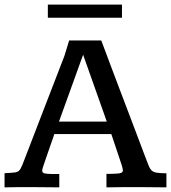

<svg xmlns="http://www.w3.org/2000/svg" viewBox="-23 -807 737 827"><path d="M-3.4 0V-61Q26.4 -62.5 40.3 -64.2Q54.2 -65.9 60.8 -73.7Q67.4 -81.5 74.2 -99.1Q76.2 -104 86.4 -130.6Q96.7 -157.2 112.3 -197.5Q127.9 -237.8 146 -285.2Q164.1 -332.5 182.4 -379.6Q200.7 -426.8 216.3 -467.3Q231.9 -507.8 242.2 -534.4Q252.4 -561 254.4 -565.9L274.9 -632.8H413.1Q413.1 -632.8 422.9 -606.9Q432.6 -581.1 448.7 -538.1Q464.8 -495.1 484.4 -443.4Q503.9 -391.6 523.9 -339.4Q543.9 -287.1 560.8 -242.2Q577.6 -197.3 588.6 -168.5Q599.6 -139.6 601.1 -135.3Q610.8 -108.9 617.2 -93.8Q623.5 -78.6 631.3 -71.8Q639.2 -64.9 653.6 -63Q668 -61 693.8 -60.5V0Q666 0 639.2 -0.5Q612.3 -1 581.1 -1Q546.4 -1 513.2 -1Q480 -1 435.5 0V-58.1Q444.3 -58.1 453.4 -58.1Q462.4 -58.1 468.3 -58.6Q490.2 -59.1 498.3 -62.3Q506.3 -65.4 506.3 -73.2Q506.3 -76.7 504.9 -82.3Q503.4 -87.9 501.5 -95.2L456.5 -229.5H210.9Q210.4 -227.5 205.6 -213.4Q200.7 -199.2 193.8 -179.7Q187 -160.2 180.2 -140.4Q173.3 -120.6 168.7 -106.9Q164.1 -93.3 163.6 -91.8Q158.7 -78.1 158.7 -72.8Q158.7 -63 167.7 -60.5Q176.8 -58.1 197.3 -57.6Q203.1 -57.6 213.9 -57.6Q224.6 -57.6 232.4 -57.6V0Q204.6 0 176 -0.5Q147.5 -1 117.7 -1Q86.4 -1 60.3 -1Q34.2 -1 -3.4 0ZM231 -283.2H437L335 -571.3ZM183.1 -730.5V-787.1H502.4V-730.5Z"/></svg>

Font: Kameron Medium
Style: Regular
Weight: 500
Designer: Vernon Adams
Foundry: Vernon Adams
Version: Version 1.100